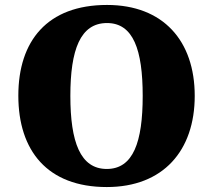

<svg xmlns="http://www.w3.org/2000/svg" viewBox="-20 -745 860 775"><path d="M411 10C639 10 766 -137 766 -358C766 -580 639 -725 412 -725C171 -725 54 -580 54 -359C54 -137 171 10 411 10ZM411 -63C304 -63 264 -172 264 -358C264 -544 304 -652 412 -652C518 -652 556 -544 556 -358C556 -172 518 -63 411 -63Z"/></svg>

Font: Noto Serif Malayalam Black
Style: Regular
Weight: 900
Designer: Indian type Foundry, Jelle Bosma, Monotype Design Team
Foundry: Monotype Imaging Inc.
Version: Version 2.104